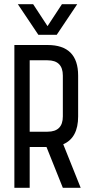

<svg xmlns="http://www.w3.org/2000/svg" viewBox="-20 -899 455 919"><path d="M207.5 -683.6Q354 -683.6 354 -537.1V-341.8Q354 -239.3 282.7 -208.5L366.2 0H280.8L202.6 -195.3H122.1V0H48.8V-683.6ZM122.1 -610.4V-268.6H207.5Q280.8 -268.6 280.8 -341.8V-537.1Q280.8 -610.4 207.5 -610.4ZM138.7 -878.9 207.5 -773.9 276.4 -878.9H349.6L251.5 -732.4H163.6L65.4 -878.9Z"/></svg>

Font: Saniretro
Style: Regular
Weight: 400
Designer: Jayvee D. Enaguas (Grand Chaos)
Version: Version 1.0 - 6/10/2013